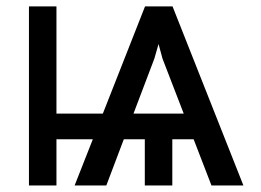

<svg xmlns="http://www.w3.org/2000/svg" viewBox="-20 -565 796 585"><path d="M624.3 0H721.6L505.7 -545.5H421.9L293.3 -218.8H152V-545.5H68.2V0H152V-140.6H262.8L207.4 0H304L357.2 -140.6H421.2V0H505V-140.6H570ZM386.7 -218.8 450.3 -386.4 463.1 -430.8 475.1 -386.4 539.8 -218.8Z"/></svg>

Font: Margiela Sans
Style: Regular
Weight: 400
Designer: Stefan Endress, Andreas Faust
Version: Version 1.100;FEAKit 1.0